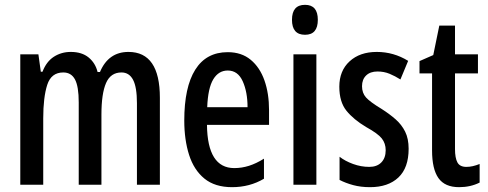

<svg xmlns="http://www.w3.org/2000/svg" viewBox="-20 -765 2022 795"><path d="M512 -550Q642 -550 642 -360V0H547V-338Q547 -404 531 -434.5Q515 -465 483 -465Q438 -465 419 -421Q400 -377 400 -291V0H306V-341Q306 -407 290.5 -436Q275 -465 242 -465Q192 -465 175.5 -413.5Q159 -362 159 -275V0H64V-540H139L149 -468H156Q172 -510 203 -530Q234 -550 273 -550Q319 -550 347 -527Q375 -504 384 -467H394Q429 -550 512 -550Z M923 -549Q980 -549 1018 -517.5Q1056 -486 1075 -432Q1094 -378 1094 -309V-248H837Q839 -69 950 -69Q981 -69 1011 -78.5Q1041 -88 1073 -108V-25Q1014 10 941 10Q870 10 826.5 -25.5Q783 -61 763 -123.5Q743 -186 743 -266Q743 -404 788.5 -476.5Q834 -549 923 -549ZM923 -473Q885 -473 863 -436.5Q841 -400 838 -321H1005Q1005 -384 985 -428.5Q965 -473 923 -473Z M1243 -745Q1296 -745 1296 -683Q1296 -621 1243 -621Q1189 -621 1189 -683Q1189 -745 1243 -745ZM1290 -540V0H1195V-540Z M1672 -149Q1672 -70 1629.5 -30Q1587 10 1512 10Q1474 10 1442.5 1.5Q1411 -7 1386 -20V-116Q1409 -98 1442 -86Q1475 -74 1509 -74Q1541 -74 1559 -92.5Q1577 -111 1577 -143Q1577 -171 1561 -191.5Q1545 -212 1496 -239Q1444 -270 1414.5 -306.5Q1385 -343 1385 -406Q1385 -472 1427.5 -511Q1470 -550 1540 -550Q1610 -550 1670 -513L1638 -436Q1616 -450 1593 -459.5Q1570 -469 1543 -469Q1513 -469 1496 -452.5Q1479 -436 1479 -408Q1479 -380 1495.5 -361.5Q1512 -343 1560 -314Q1593 -293 1618 -271Q1643 -249 1657.5 -220Q1672 -191 1672 -149Z M1911 -74Q1924 -74 1937.5 -77Q1951 -80 1966 -86V-9Q1928 10 1881 10Q1822 10 1795.5 -27.5Q1769 -65 1769 -142V-461H1717V-512L1774 -537L1799 -659H1864V-540H1959V-461H1864V-148Q1864 -111 1874 -92.5Q1884 -74 1911 -74Z"/></svg>

Font: Noto Sans Gurmukhi ExtraCondensed Medium
Style: Regular
Weight: 500
Width: 2
Designer: Jelle Bosma - Monotype Design Team
Foundry: Monotype Imaging Inc.
Version: Version 2.004; ttfautohint (v1.8.4.7-5d5b)